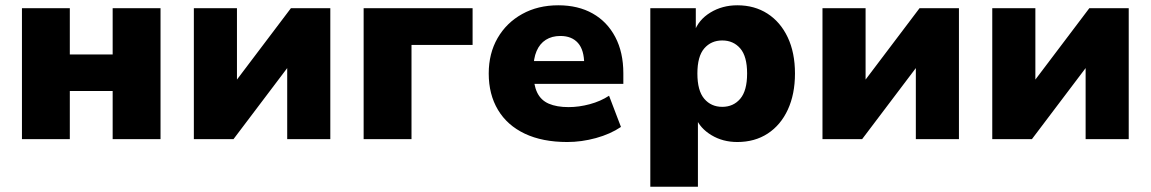

<svg xmlns="http://www.w3.org/2000/svg" viewBox="-20 -526 4351 726"><path d="M63 0V-495H244V-320H406V-495H587V0H406V-182H244V0Z M713 0V-495H876V-196H854L1080 -495H1229V0H1066V-299H1089L863 0Z M1355 0V-495H1767V-356H1536V0Z M2125 11Q2031 11 1964.5 -20.5Q1898 -52 1863 -110.5Q1828 -169 1828 -248Q1828 -324 1861.5 -382Q1895 -440 1954.5 -473Q2014 -506 2091 -506Q2166 -506 2221 -475Q2276 -444 2306.5 -386Q2337 -328 2337 -249V-209H1978V-295H2204L2189 -283Q2189 -337 2165.5 -363.5Q2142 -390 2099 -390Q2067 -390 2044 -375.5Q2021 -361 2009 -333Q1997 -305 1997 -264V-253Q1997 -206 2011 -176.5Q2025 -147 2055 -134Q2085 -121 2130 -121Q2169 -121 2210 -132Q2251 -143 2283 -164L2328 -46Q2288 -19 2233.5 -4Q2179 11 2125 11Z M2439 180V-495H2611V-405H2605Q2621 -451 2666 -478.5Q2711 -506 2768 -506Q2833 -506 2882 -474.5Q2931 -443 2958.5 -385Q2986 -327 2986 -248Q2986 -170 2959 -111.5Q2932 -53 2883 -21Q2834 11 2768 11Q2713 11 2670 -15Q2627 -41 2611 -81H2619V180ZM2711 -122Q2753 -122 2779 -152.5Q2805 -183 2805 -248Q2805 -313 2779 -343Q2753 -373 2711 -373Q2669 -373 2643 -343Q2617 -313 2617 -248Q2617 -183 2643 -152.5Q2669 -122 2711 -122Z M3090 0V-495H3253V-196H3231L3457 -495H3606V0H3443V-299H3466L3240 0Z M3732 0V-495H3895V-196H3873L4099 -495H4248V0H4085V-299H4108L3882 0Z"/></svg>

Font: Nunito Sans 11pt Black
Style: Regular
Weight: 900
Version: Version 3.101;gftools[0.9.27]